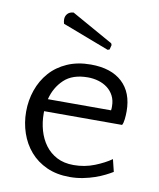

<svg xmlns="http://www.w3.org/2000/svg" viewBox="-79 -743 675 817"><g transform="rotate(10 258.0 -334.0)"><path d="M284 -475Q372 -475 420 -430.5Q468 -386 468 -305Q468 -288 466 -270.5Q464 -253 459 -245H122V-235Q122 -197 132 -162Q142 -127 162 -100Q182 -73 212.5 -57Q243 -41 285 -41Q333 -41 375.5 -58Q418 -75 446 -95L459 -42Q446 -34 427 -24.5Q408 -15 385 -7Q362 1 334.5 6.5Q307 12 277 12Q221 12 178 -7.5Q135 -27 106 -60.5Q77 -94 62 -138Q47 -182 47 -230Q47 -279 62.5 -323.5Q78 -368 108 -402Q138 -436 182.5 -455.5Q227 -475 284 -475ZM281 -419Q215 -419 178.5 -384.5Q142 -350 129 -298H402Q403 -303 403 -307Q403 -311 403 -316Q403 -341 393 -360.5Q383 -380 366 -393Q349 -406 327 -412.5Q305 -419 281 -419ZM343 -549 141 -626Q138 -636 138 -645Q138 -659 147 -669Q156 -679 173 -680L353 -579L356 -572L351 -552Z"/></g></svg>

Font: Quattrocento Sans
Style: Regular
Weight: 400
Designer: Pablo Impallari
Foundry: Pablo Impallari, Igino Marini, Brenda Gallo
Version: Version 2.000